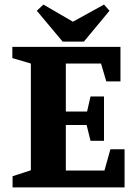

<svg xmlns="http://www.w3.org/2000/svg" viewBox="-20 -820 585 840"><path d="M35 0V-49L115 -75V-542L34 -566V-615H507V-464H445L422 -542H268V-332H361L376 -398H435V-204H376L359 -273H268V-74H437L463 -167H525V0ZM254 -638 141 -773 170 -800 299 -725 435 -800 459 -773 347 -638Z"/></svg>

Font: Manuale ExtraBold
Style: Regular
Weight: 800
Version: Version 1.002